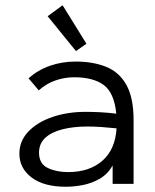

<svg xmlns="http://www.w3.org/2000/svg" viewBox="-20 -702 590 733"><path d="M232 11Q147 11 100.5 -24.5Q54 -60 54 -115Q54 -164 88.5 -200Q123 -236 180.5 -255.5Q238 -275 307 -275Q333 -275 362.5 -273.5Q392 -272 424 -268Q416 -348 376 -377.5Q336 -407 263 -407Q227 -407 192 -395Q157 -383 128 -357L89 -403Q125 -435 171 -451Q217 -467 269 -467Q335 -467 385 -447Q435 -427 462.5 -378Q490 -329 490 -243V0H410V-70Q391 -37 360.5 -19.5Q330 -2 296 4.5Q262 11 232 11ZM129 -119Q129 -77 162 -61Q195 -45 240 -45Q321 -45 370.5 -88Q420 -131 425 -212Q397 -215 368 -217Q339 -219 314 -219Q261 -219 219 -208.5Q177 -198 153 -176Q129 -154 129 -119ZM270 -507 162 -640 219 -682 310 -535Z"/></svg>

Font: Inconsolata SemiExpanded
Style: Regular
Weight: 400
Width: 6
Monospace: yes
Designer: Raph Levien, Cyreal, Brenton Simpson
Foundry: Raph Levien, Cyreal, Google
Version: Version 3.000; ttfautohint (v1.8.2.53-6de2)